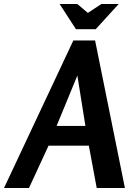

<svg xmlns="http://www.w3.org/2000/svg" viewBox="-75 -933 680 953"><path d="M397 -732 545 0H405L366 -210H166L69 0H-55L289 -732ZM309 -558 206 -308H349ZM361 -869 428 -913H514L400 -788H302L221 -913H309Z"/></svg>

Font: Rosario
Style: Bold Italic
Weight: 700
Italic angle: -8.05°
Designer: Hector Gatti
Foundry: Omnibus Type
Version: Version 1.101; ttfautohint (v1.8.1.43-b0c9)